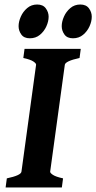

<svg xmlns="http://www.w3.org/2000/svg" viewBox="-20 -832 427 852"><path d="M338.4 -615.2 333 -574.7Q270 -561 267.6 -544.4L202.6 -70.3Q202.1 -64.5 215.1 -55.9Q228 -47.4 259.8 -40.5L254.4 0H4.9L10.3 -40.5Q73.2 -53.7 75.2 -70.3L140.1 -544.4Q141.1 -550.3 128.2 -559.1Q115.2 -567.9 83.5 -574.7L88.9 -615.2ZM387.2 -757.8Q387.2 -737.3 377.2 -715.1Q367.2 -692.9 348.6 -677.5Q330.1 -662.1 303.7 -662.1Q277.8 -662.1 265.9 -679Q253.9 -695.8 253.9 -715.8Q253.9 -735.8 263.7 -758.1Q273.4 -780.3 292 -796.1Q310.5 -812 336.4 -812Q362.3 -812 374.8 -794.9Q387.2 -777.8 387.2 -757.8ZM195.8 -757.8Q195.8 -737.3 185.8 -715.1Q175.8 -692.9 157.2 -677.5Q138.7 -662.1 112.3 -662.1Q86.4 -662.1 74.5 -679Q62.5 -695.8 62.5 -715.8Q62.5 -735.8 72.3 -758.1Q82 -780.3 100.6 -796.1Q119.1 -812 145 -812Q170.9 -812 183.3 -794.9Q195.8 -777.8 195.8 -757.8Z"/></svg>

Font: Gentium Book Plus
Style: Bold Italic
Weight: 700
Italic angle: -8°
Designer: Victor Gaultney, Annie Olsen, Iska Routamaa, Becca Hirsbrunner
Foundry: SIL International
Version: Version 6.101